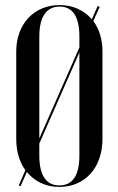

<svg xmlns="http://www.w3.org/2000/svg" viewBox="-20 -728 467 757"><path d="M44 -180C44 -131 57 -89 80 -57L54 3L61 6L86 -50C116 -13 160 9 214 9C315 9 384 -67 384 -180V-525C384 -573 371 -614 348 -645L373 -701L365 -704L342 -652C312 -687 268 -708 215 -708C114 -708 44 -633 44 -525ZM135 -585C135 -661 163 -702 215 -702C266 -702 293 -663 293 -585V-541L135 -182ZM135 -162 293 -521V-114C293 -36 266 3 214 3C162 3 135 -37 135 -114Z"/></svg>

Font: Moniqa SemBd Display
Style: Regular
Weight: 600
Designer: Rajesh Rajput
Foundry: Rajesh Rajput
Version: Version 1.000